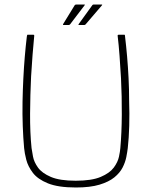

<svg xmlns="http://www.w3.org/2000/svg" viewBox="-20 -827 674 852"><path d="M317 5Q238 5 192.5 -13.5Q147 -32 125.5 -60.5Q104 -89 96.5 -118.5Q89 -148 87 -170Q83 -214 81 -267Q79 -320 80 -376Q81 -427 83.5 -477.5Q86 -528 90 -575.5Q94 -623 99 -664Q99 -666 100 -669.5Q101 -673 102 -673Q109 -673 115 -673Q121 -673 128 -673Q130 -673 131 -672Q132 -671 132 -669Q128 -629 124.5 -583.5Q121 -538 118 -488Q114 -406 113.5 -322.5Q113 -239 120 -170Q122 -156 126.5 -132Q131 -108 148.5 -83.5Q166 -59 205.5 -42Q245 -25 316 -25Q387 -25 427 -42Q467 -59 485 -83.5Q503 -108 508 -132Q513 -156 514 -170Q520 -237 520.5 -317.5Q521 -398 517 -479Q514 -531 510.5 -579Q507 -627 502 -669Q502 -671 503.5 -672Q505 -673 506 -673Q513 -673 519 -673Q525 -673 532 -673Q534 -673 534.5 -669.5Q535 -666 535 -664Q540 -623 544 -576.5Q548 -530 550.5 -480.5Q553 -431 553 -381Q555 -323 553.5 -269Q552 -215 547 -170Q545 -153 540.5 -130Q536 -107 524 -83.5Q512 -60 487.5 -40Q463 -20 421.5 -7.5Q380 5 317 5ZM291 -719Q290 -718 288.5 -717Q287 -716 285 -716H262Q258 -716 260 -720L311 -803Q313 -807 319 -807H354Q356 -807 356.5 -806Q357 -805 355 -803ZM360 -719Q359 -718 357.5 -717Q356 -716 354 -716H331Q328 -716 328 -717.5Q328 -719 329 -720L389 -803Q391 -806 393 -806.5Q395 -807 397 -807H431Q433 -807 433.5 -806Q434 -805 432 -803Z"/></svg>

Font: Glory Thin
Style: Regular
Weight: 100
Designer: Robert Leuschke
Foundry: Robert Leuschke
Version: Version 1.011